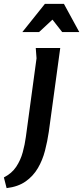

<svg xmlns="http://www.w3.org/2000/svg" viewBox="-101 -744 428 988"><path d="M209 -497 150 -65Q143 -17 130.5 31.5Q118 80 94 121Q70 162 31 189.5Q-8 217 -67 224L-81 169Q-40 148 -17.5 114Q5 80 16 39.5Q27 -1 32 -39L87 -444L83 -497ZM169 -643 100 -579H14L130 -724H228L307 -579H219Z"/></svg>

Font: Rosario
Style: Italic
Weight: 400
Italic angle: -8.05°
Designer: Hector Gatti
Foundry: Omnibus Type
Version: Version 1.201